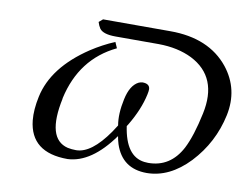

<svg xmlns="http://www.w3.org/2000/svg" viewBox="-60 -550 829 643"><g transform="rotate(10 355.0 -228.5)"><path d="M626 -216.8Q653.3 -344.7 553.2 -395.5Q504.9 -419.4 439.5 -419.9H292.5Q251 -419.9 238.3 -436.5Q232.4 -445.3 228.5 -458L241.7 -469.2H470.7Q602.1 -469.2 668.9 -386.2Q724.6 -315.9 705.6 -225.1Q685.1 -128.9 618.2 -57.6Q552.2 11.7 474.6 12.2Q391.1 12.2 365.2 -66.4Q361.3 -79.1 358.9 -92.8Q286.1 8.8 205.6 12.2Q79.6 12.2 68.4 -95.2Q64.9 -131.3 74.7 -176.8Q96.7 -280.3 215.8 -359.4Q253.9 -384.3 295.4 -401.9L304.2 -381.8Q185.1 -324.7 154.3 -186Q153.8 -184.6 154.3 -184.1Q124.5 -43.5 199.7 -24.9Q213.4 -22 228.5 -22Q280.3 -22 337.4 -104Q345.2 -115.7 353 -127.9Q346.2 -166.5 357.4 -217.8Q367.7 -266.6 395.5 -280.8Q402.3 -283.7 408.2 -284.2Q433.1 -284.2 434.1 -265.6Q434.1 -258.3 431.6 -247.1Q420.4 -194.8 386.2 -137.7Q383.8 -133.8 381.8 -130.9Q396.5 -30.8 460.4 -22.9Q467.3 -22 473.6 -22Q548.8 -22 586.9 -94.2Q609.4 -138.2 626 -216.8Z"/></g></svg>

Font: Linux Biolinum Capitals O
Style: Italic Samll Caps
Weight: 400
Italic angle: -12°
Designer: Philipp H. Poll
Foundry: Philipp H. Poll
Version: Version 0.6.2